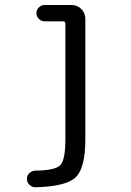

<svg xmlns="http://www.w3.org/2000/svg" viewBox="-20 -540 540 790"><path d="M125 230.5Q111.3 230.5 101.1 220.2Q90.8 210 90.8 195.8Q90.8 181.6 101.6 171.9Q112.3 162.1 126 162.1Q209 161.1 229 138.7Q249 116.2 249 33.2V-443.4Q249 -452.1 240.2 -452.1H164.1Q150.4 -452.1 140.1 -461.9Q129.9 -471.7 129.9 -485.8Q129.9 -500 140.1 -509.8Q150.4 -519.5 164.1 -519.5H274.4Q297.9 -519.5 314.5 -502.9Q331.1 -486.3 331.1 -462.9V33.2Q331.1 150.4 292 189Q252.9 227.5 125 230.5Z"/></svg>

Font: Rounded Mgen+ 2m regular
Style: Regular
Weight: 400
Designer: [Source Han Sans]
Ryoko NISHIZUKA  (kana & ideographs); Paul D. Hunt (Latin, Greek & Cyrillic); Wenlong ZHANG  (bopomofo
Version: Version 1.059.20150602